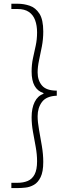

<svg xmlns="http://www.w3.org/2000/svg" viewBox="-20 -832 352 999"><path d="M73.2 146.5H39.1V119.1H71.3Q101.6 119.1 124.5 109.4Q147.5 99.6 160.2 75.2Q172.9 50.8 172.9 6.8Q172.9 -28.8 165.8 -67.6Q158.7 -106.4 151.6 -145.8Q144.5 -185.1 144.5 -221.7Q144.5 -269.5 160.4 -301.5Q176.3 -333.5 206.1 -343.8V-347.7Q175.3 -357.9 159.9 -385.5Q144.5 -413.1 144.5 -460Q144.5 -496.6 151.6 -529.3Q158.7 -562 165.8 -594.5Q172.9 -627 172.9 -663.1Q172.9 -699.2 162.8 -726.8Q152.8 -754.4 130.4 -769.8Q107.9 -785.2 71.3 -785.2H39.1V-812.5H73.2Q104 -812.5 134.5 -802.2Q165 -792 185.1 -761Q205.1 -730 205.1 -668Q205.1 -627.9 197.8 -590.1Q190.4 -552.2 183.1 -518.1Q175.8 -483.9 175.8 -455.1Q175.8 -413.6 198.5 -387Q221.2 -360.4 275.4 -360.4V-334Q221.2 -332 198.5 -301.5Q175.8 -271 175.8 -227.5Q175.8 -197.3 183.1 -156.7Q190.4 -116.2 197.8 -72.5Q205.1 -28.8 205.1 10.7Q205.1 61.5 191.4 89.6Q177.7 117.7 156.7 129.6Q135.7 141.6 113.3 144Q90.8 146.5 73.2 146.5Z"/></svg>

Font: Reddit Sans ExtraLight
Style: Regular
Weight: 250
Designer: Stephen Hutchings
Foundry: Reddit
Version: Version 1.014